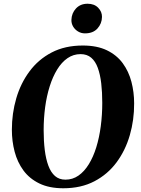

<svg xmlns="http://www.w3.org/2000/svg" viewBox="-20 -996 752 1027"><path d="M318.5 11Q243 11 190.2 -14.8Q137.5 -40.5 105.2 -84.5Q73 -128.5 58.2 -184.8Q43.5 -241 43.5 -302Q43.5 -389.5 67 -470Q90.5 -550.5 137.8 -614.2Q185 -678 256.2 -715.2Q327.5 -752.5 423 -752.5Q499 -752.5 551.8 -727Q604.5 -701.5 636.5 -657.8Q668.5 -614 683 -558.5Q697.5 -503 697.5 -443Q698 -355 674.5 -273.5Q651 -192 603.8 -128Q556.5 -64 485.2 -26.5Q414 11 318.5 11ZM330 -35Q368.5 -35 399.8 -56.8Q431 -78.5 455 -117.5Q479 -156.5 495 -208.2Q511 -260 519 -320.8Q527 -381.5 527 -446Q527 -502.5 521.5 -550Q516 -597.5 503.2 -632.8Q490.5 -668 468 -687.2Q445.5 -706.5 411 -706.5Q372.5 -706.5 341 -684.8Q309.5 -663 285.8 -624.2Q262 -585.5 245.8 -534Q229.5 -482.5 221.5 -422.8Q213.5 -363 213.5 -299.5Q213.5 -242 219.5 -193.5Q225.5 -145 238.8 -109.5Q252 -74 274.2 -54.5Q296.5 -35 330 -35ZM434.5 -817.5Q414 -817.5 397.2 -827.8Q380.5 -838 371 -854.2Q361.5 -870.5 362 -889.5Q363 -925.5 386.5 -950.8Q410 -976 448.5 -976Q484.5 -976 505.2 -954.5Q526 -933 525.5 -905.5Q525 -870 501.5 -843.8Q478 -817.5 434.5 -817.5Z"/></svg>

Font: Merriweather 72pt ExtraBold
Style: Italic
Weight: 800
Italic angle: -7.8°
Version: Version 2.101